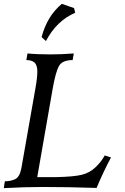

<svg xmlns="http://www.w3.org/2000/svg" viewBox="-46 -969 644 990"><path d="M-26.4 1 -21 -34.2Q8.3 -34.2 31.7 -44.9Q55.2 -55.7 64 -100.6L136.7 -513.7Q146.5 -568.8 146.5 -600.6Q146.5 -632.3 132.6 -645.8Q118.7 -659.2 89.8 -659.2L95.7 -693.4Q144 -688.5 214.4 -688.5Q272 -688.5 334.5 -693.4L328.6 -659.2Q273.9 -659.2 257.1 -627.2Q240.2 -595.2 225.1 -508.8L146 -55.7H242.7Q335.4 -57.6 377 -68.1Q418.5 -78.6 449 -108.9Q479.5 -139.2 493.7 -167.5L526.4 -157.2Q485.4 -80.6 452.1 0Q298.8 -4.9 174.3 -4.9Q82.5 -4.9 -26.4 1ZM190.9 -757.3 168.5 -777.8Q196.8 -886.2 272.9 -949.2L335.9 -927.2L341.8 -903.3Q245.6 -861.8 190.9 -757.3Z"/></svg>

Font: Kelvinch
Style: Italic
Weight: 400
Italic angle: -10°
Designer: Paul James Miller
Foundry: High-Logic / Made with FontCreator
Version: Version 3.40;July 22, 2017;FontCreator 11.0.0.2388 64-bit